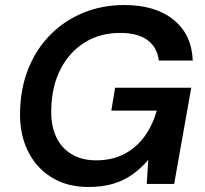

<svg xmlns="http://www.w3.org/2000/svg" viewBox="-20 -732 815 764"><path d="M332 12Q245 12 183 -27.5Q121 -67 89 -135Q57 -203 60 -291Q62 -383 93.5 -460.5Q125 -538 180.5 -594Q236 -650 311 -681Q386 -712 475 -712Q598 -712 670.5 -653.5Q743 -595 747 -491H612Q606 -543 567.5 -572Q529 -601 458 -601Q378 -601 317 -563Q256 -525 221 -457Q186 -389 184 -298Q182 -235 202.5 -189.5Q223 -144 264 -119Q305 -94 362 -94Q427 -94 475 -119.5Q523 -145 555 -189Q587 -233 604 -292H423L438 -383H741L673 0H564L570 -96Q541 -62 506.5 -37.5Q472 -13 429.5 -0.5Q387 12 332 12Z"/></svg>

Font: DM Sans 18pt SemiBold
Style: Italic
Weight: 600
Italic angle: -10°
Designer: Colophon Foundry, Jonny Pinhorn
Foundry: Colophon Foundry
Version: Version 4.004;gftools[0.9.30]